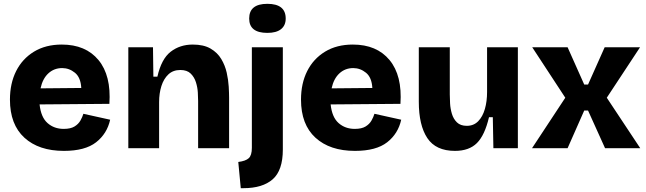

<svg xmlns="http://www.w3.org/2000/svg" viewBox="-20 -775 3379 1004"><path d="M314 14Q183 14 107.5 -55Q32 -124 32 -254Q32 -339 64.5 -403.5Q97 -468 158 -505Q219 -542 303 -542Q428 -542 495 -461Q562 -380 552 -232L187 -229Q194 -162 228.5 -131.5Q263 -101 313 -101Q349 -101 369.5 -113.5Q390 -126 400.5 -144.5Q411 -163 416 -180L556 -149Q540 -76 482.5 -31Q425 14 314 14ZM305 -419Q263 -419 233 -391.5Q203 -364 192 -313L405 -315Q402 -370 372 -394.5Q342 -419 305 -419Z M651 0V-528H780L782 -374H803Q824 -467 872.5 -504.5Q921 -542 988 -542Q1045 -542 1081 -521Q1117 -500 1137 -466.5Q1157 -433 1165.5 -395Q1174 -357 1176 -322Q1178 -287 1178 -264V0H1016V-247Q1016 -264 1014.5 -291Q1013 -318 1004.5 -345Q996 -372 977 -390.5Q958 -409 923 -409Q885 -409 860.5 -386Q836 -363 824 -325Q812 -287 812 -241V0Z M1253 209H1239L1226 72Q1265 67 1281 52Q1297 37 1297 -2V-528H1459V7Q1459 116 1406 162.5Q1353 209 1253 209ZM1378 -603Q1283 -603 1283 -678Q1283 -755 1378 -755Q1474 -755 1474 -678Q1474 -642 1449.5 -622.5Q1425 -603 1378 -603Z M1836 14Q1705 14 1629.5 -55Q1554 -124 1554 -254Q1554 -339 1586.5 -403.5Q1619 -468 1680 -505Q1741 -542 1825 -542Q1950 -542 2017 -461Q2084 -380 2074 -232L1709 -229Q1716 -162 1750.5 -131.5Q1785 -101 1835 -101Q1871 -101 1891.5 -113.5Q1912 -126 1922.5 -144.5Q1933 -163 1938 -180L2078 -149Q2062 -76 2004.5 -31Q1947 14 1836 14ZM1827 -419Q1785 -419 1755 -391.5Q1725 -364 1714 -313L1927 -315Q1924 -370 1894 -394.5Q1864 -419 1827 -419Z M2359 14Q2259 14 2214.5 -53Q2170 -120 2170 -243V-528H2332V-281Q2332 -262 2333.5 -234.5Q2335 -207 2343 -180Q2351 -153 2369.5 -135Q2388 -117 2421 -117Q2457 -117 2480.5 -141Q2504 -165 2515.5 -205Q2527 -245 2527 -294V-528H2688V0H2560L2557 -162H2537Q2515 -68 2474 -27Q2433 14 2359 14Z M2762 0 2936 -264 2763 -528H2948L3035 -333H3055L3142 -528H3327L3153 -264L3328 0H3144L3055 -197H3035L2948 0Z"/></svg>

Font: Bricolage Grotesque 10pt ExtraBold
Style: Regular
Weight: 800
Designer: Mathieu Triay
Foundry: Atelier Triay
Version: Version 1.000; ttfautohint (v1.8.4.7-5d5b);gftools[0.9.32]